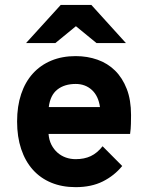

<svg xmlns="http://www.w3.org/2000/svg" viewBox="-20 -752 600 784"><path d="M289.1 12.2Q233.4 12.2 189.2 -6.1Q145 -24.4 114 -59.1Q83 -93.8 66.4 -143.6Q49.8 -193.4 49.8 -255.9Q49.8 -318.4 66.4 -367.9Q83 -417.5 114.3 -451.9Q145.5 -486.3 189.7 -504.6Q233.9 -522.9 289.1 -522.9Q336.4 -522.9 377.9 -508.3Q419.4 -493.7 449.7 -463.9Q480 -434.1 497.6 -388.9Q515.1 -343.8 515.1 -282.2Q515.1 -267.1 514.6 -246.3Q514.2 -225.6 511.2 -205.1H178.2Q180.2 -180.2 189.9 -161.1Q199.7 -142.1 214.6 -128.9Q229.5 -115.7 248.5 -108.9Q267.6 -102.1 289.1 -102.1Q324.2 -102.1 350.6 -114.5Q377 -127 398.9 -154.8L479 -74.2Q446.8 -34.7 399.9 -11.2Q353 12.2 289.1 12.2ZM289.1 -409.2Q243.2 -409.2 214.1 -386.2Q185.1 -363.3 179.2 -314.9H388.2Q381.8 -360.4 355 -384.8Q328.1 -409.2 289.1 -409.2ZM374 -576.2 290 -645 206.1 -576.2H86.4L228 -731.9H353L494.1 -576.2Z"/></svg>

Font: Overpass
Style: Bold
Weight: 700
Designer: Delve Withrington
Foundry: Delve Fonts
Version: Version 1.001